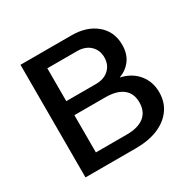

<svg xmlns="http://www.w3.org/2000/svg" viewBox="-121 -637 761 759"><g transform="rotate(-30 259.5 -257.0)"><path d="M62 0V-514H295Q364 -514 407 -478Q450 -442 450 -382Q450 -342 431 -315Q412 -288 378 -275V-274Q427 -263 455 -228.5Q483 -194 483 -146Q483 -101 459 -68Q435 -35 392.5 -17.5Q350 0 292 0ZM147 -65H288Q340 -65 367.5 -87Q395 -109 395 -151Q395 -192 367.5 -213.5Q340 -235 288 -235H147ZM147 -299H282Q320 -299 342 -320Q364 -341 364 -374Q364 -407 342 -428Q320 -449 282 -449H147Z"/></g></svg>

Font: TikTok Sans 24pt
Style: Regular
Weight: 400
Version: Version 4.000